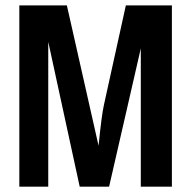

<svg xmlns="http://www.w3.org/2000/svg" viewBox="-20 -701 718 721"><path d="M161.2 0H52.6V-680.7H231.1L350.1 -153.8Q361.4 -267.2 370.1 -306.3L452.6 -680.7H625.5V0H508.7V-519.1L389.7 0H279.3L161.2 -543.9Z"/></svg>

Font: Puralecka Narrow
Style: Bold
Weight: 700
Designer: Hector Gatti, Marcela Romero, Pablo Cosgaya and Nicolas Silva
Version: Version 1.004;PS 001.004;hotconv 1.0.70;makeotf.lib2.5.58329